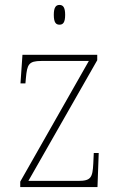

<svg xmlns="http://www.w3.org/2000/svg" viewBox="-20 -758 487 778"><path d="M221 -658C235 -658 244 -666 244 -698C244 -729 235 -738 221 -738C207 -738 198 -729 198 -698C198 -666 207 -658 221 -658ZM62 0H375L380 -138H360L358 -95C355 -39 349 -25 297 -25H95L374 -514V-536H71L63 -420H83L85 -442C90 -497 96 -511 148 -511H340L62 -22Z"/></svg>

Font: Noto Serif SemiCondensed Thin
Style: Regular
Weight: 100
Width: 4
Designer: Monotype Design Team
Foundry: Monotype Imaging Inc.
Version: Version 2.015